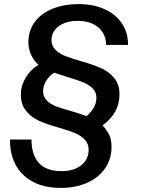

<svg xmlns="http://www.w3.org/2000/svg" viewBox="-20 -730 690 940"><path d="M29 -47H134Q134 27 170 67.5Q206 108 282 108Q322 108 352 94.5Q382 81 398 57.5Q414 34 414 4Q414 -27 394.5 -47Q375 -67 346 -79Q317 -91 268 -105Q208 -122 171 -138.5Q134 -155 108 -186.5Q82 -218 82 -268Q82 -309 105 -348.5Q128 -388 168 -413Q147 -431 133 -460.5Q119 -490 119 -522Q119 -581 151 -623.5Q183 -666 239 -688Q295 -710 365 -710Q435 -710 490 -686Q545 -662 576 -616.5Q607 -571 607 -510H500Q499 -546 481.5 -573Q464 -600 432.5 -614Q401 -628 360 -628Q322 -628 293 -616Q264 -604 248 -582.5Q232 -561 232 -534Q232 -505 251 -486.5Q270 -468 298 -456.5Q326 -445 375 -431Q435 -414 473.5 -397Q512 -380 538.5 -349Q565 -318 565 -268Q565 -177 482 -116Q502 -95 514 -71.5Q526 -48 526 -11Q526 48 495 93.5Q464 139 407.5 164.5Q351 190 278 190Q196 190 140 159.5Q84 129 56 75.5Q28 22 29 -47ZM326 -187Q382 -170 404 -161Q427 -182 439.5 -204Q452 -226 452 -252Q452 -280 432.5 -298.5Q413 -317 384.5 -328Q356 -339 307 -354Q281 -362 245 -374Q219 -357 205 -332.5Q191 -308 191 -283Q191 -256 209 -238Q227 -220 254 -209.5Q281 -199 326 -187Z"/></svg>

Font: Azeret Mono
Style: Italic
Weight: 400
Italic angle: -12°
Designer: Martin Vácha
Foundry: Displaay
Version: Version 1.000; Glyphs 3.0.3, build 3074